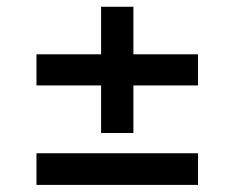

<svg xmlns="http://www.w3.org/2000/svg" viewBox="-20 -571 684 560"><path d="M86.4 -31.7V-124H557.6V-31.7ZM86.4 -321.8V-412.6H557.6V-321.8ZM274.9 -183.1V-551.3H369.1V-183.1Z"/></svg>

Font: Inter 28pt Medium
Style: Regular
Weight: 500
Designer: Rasmus Andersson
Foundry: rsms
Version: Version 4.001;git-66647c0bb